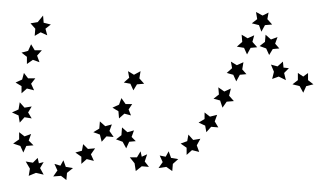

<svg xmlns="http://www.w3.org/2000/svg" viewBox="-24 -308 548 321"><path d="M500 -167 488 -164 483 -153 477 -164 465 -167 474 -174V-186L483 -180L491 -186V-174ZM454 -174 442 -180 431 -176 434 -188 429 -200 440 -197 449 -205 450 -195 459 -194 451 -186ZM426 -216 421 -227 410 -231 419 -238 420 -250 429 -242 440 -246 436 -235 443 -227 432 -226ZM401 -249 398 -238 406 -229 395 -228 389 -217 384 -228 372 -230 381 -238 380 -250 390 -244ZM383 -204 381 -192 388 -184 377 -183 371 -172 366 -183 355 -186 364 -194 362 -205 372 -199ZM362 -160 359 -148 367 -139 355 -138 348 -128 344 -140 333 -143 342 -150 341 -162 351 -155ZM339 -116 335 -105 341 -95 329 -96 321 -87 319 -98 308 -103 318 -109V-120L327 -113ZM311 -76 305 -65 309 -54 297 -57 288 -49V-61L278 -68L289 -72L291 -83L299 -74ZM274 -42 265 -34 264 -22 254 -29 241 -27 248 -37 243 -48 253 -46 258 -55 262 -44ZM225 -29 213 -30 203 -22 201 -35 193 -45H205L211 -55L213 -46L222 -50L218 -38ZM187 -60 181 -71 170 -75 179 -82 180 -95 189 -87 200 -90 196 -79 203 -72 192 -71ZM175 -110 174 -122 164 -128 175 -133 179 -144 186 -134H197L191 -125L195 -115L184 -118ZM211 -189 209 -177 217 -168 205 -167 199 -157 194 -168 183 -170 192 -178 190 -189 200 -183ZM163 -100 159 -89 166 -79 154 -80 146 -71 143 -83 132 -87 142 -93 143 -105 152 -97ZM135 -60 128 -50 133 -39 121 -42 112 -34V-46L102 -53L113 -56L115 -67L123 -59ZM98 -27 88 -19 87 -7 78 -14 65 -13 72 -23 67 -34 77 -31 82 -40 86 -29ZM49 -16 36 -19 24 -14 26 -26 19 -38 31 -36 39 -44 41 -35 49 -37 43 -27ZM15 -53 10 -64 -2 -68 8 -75V-87L17 -80L28 -84L24 -73L32 -65L20 -64ZM9 -103 7 -115 -4 -120 7 -125 9 -137 17 -128 29 -130 23 -120 29 -110 17 -112ZM12 -152V-164L2 -170L13 -175L16 -186L23 -177H35L28 -168L33 -157L21 -160ZM21 -201V-213L12 -220L23 -223L28 -234L34 -224H46L38 -215L42 -204L31 -208ZM34 -248 35 -260 27 -269 39 -271 48 -282 49 -270 61 -267 52 -260 55 -249 44 -254ZM425 -287 423 -276 431 -267 419 -266 413 -255 409 -266 397 -269 406 -276 404 -288 415 -282Z"/></svg>

Font: Santa christmas start
Style: Regular
Weight: 400
Designer: MUHAMMAD YONI
Version: Version 001.000